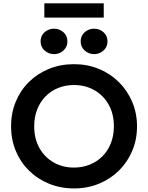

<svg xmlns="http://www.w3.org/2000/svg" viewBox="-20 -1092 870 1128"><path d="M415 15Q335.5 15 267.8 -12.8Q200 -40.5 150 -90Q100 -139.5 72.5 -206Q45 -272.5 45 -350Q45 -428 72.5 -494.5Q100 -561 150 -610.5Q200 -660 267.8 -687.5Q335.5 -715 415 -715Q494 -715 561.5 -687Q629 -659 679 -609Q729 -559 757 -492.8Q785 -426.5 785 -350Q785 -272.5 757 -206Q729 -139.5 679 -90Q629 -40.5 561.5 -12.8Q494 15 415 15ZM415 -107.5Q464.5 -107.5 507.2 -124.8Q550 -142 581.8 -173.8Q613.5 -205.5 631.2 -250.2Q649 -295 649 -350Q649 -423.5 618 -478Q587 -532.5 534 -562.5Q481 -592.5 415 -592.5Q365 -592.5 322.5 -575.5Q280 -558.5 248.2 -526.5Q216.5 -494.5 198.8 -450Q181 -405.5 181 -350Q181 -276.5 211.8 -222Q242.5 -167.5 295.5 -137.5Q348.5 -107.5 415 -107.5ZM297.5 -774Q266.5 -774 242.5 -794.8Q218.5 -815.5 218.5 -849Q218.5 -871.5 229.5 -888.2Q240.5 -905 258.8 -914.2Q277 -923.5 297.5 -923.5Q328.5 -923.5 352.2 -903Q376 -882.5 376 -849Q376 -826.5 365 -809.8Q354 -793 336 -783.5Q318 -774 297.5 -774ZM533 -774Q502 -774 478 -794.8Q454 -815.5 454 -849Q454 -871 465 -887.8Q476 -904.5 494 -914Q512 -923.5 533 -923.5Q564 -923.5 587.8 -903Q611.5 -882.5 611.5 -849Q611.5 -826.5 600.5 -809.8Q589.5 -793 571.5 -783.5Q553.5 -774 533 -774ZM240.5 -988.5V-1072.5H589.5V-988.5Z"/></svg>

Font: Geologica Medium
Style: Regular
Weight: 500
Designer: Sindre Bremnes, Frode Helland
Foundry: Monokrom Skriftforlag AS
Version: Version 1.010;gftools[0.9.28]